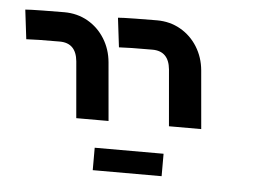

<svg xmlns="http://www.w3.org/2000/svg" viewBox="-38 -656 675 486"><g transform="rotate(5 300.0 -413.0)"><path d="M342.5 -609Q322 -609 287.8 -608.5Q253.5 -608 243.5 -607L252.5 -532.5Q276 -534 337.5 -534Q379 -534 383.5 -488L396 -344.5H478L465 -492.5Q462 -525.5 445.5 -552Q429 -578.5 402.2 -593.8Q375.5 -609 342.5 -609ZM107 -609Q86.5 -609 52.2 -608.5Q18 -608 8 -607L17 -532.5Q40.5 -534 102 -534Q143.5 -534 148 -488L160.5 -344.5H242.5L229.5 -492.5Q226.5 -525.5 210 -552Q193.5 -578.5 166.8 -593.8Q140 -609 107 -609ZM213.5 -274H388.5V-217H213.5Z"/></g></svg>

Font: JuliaMono
Style: Italic
Weight: 400
Italic angle: -9°
Monospace: yes
Designer: cormullion
Foundry: corm
Version: Version 0.057; ttfautohint (v1.8.4)